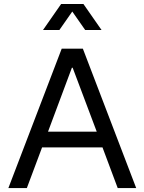

<svg xmlns="http://www.w3.org/2000/svg" viewBox="-20 -954 733 974"><path d="M577.1 0H670.9L400.4 -707H293L22.5 0H116.2L193.4 -206.1H500ZM198.2 -801.8H281.2L346.7 -895.5L412.1 -801.8H495.1L403.3 -933.6H290ZM223.6 -286.1 344.7 -610.4H348.6L470.7 -286.1Z"/></svg>

Font: Wanted Sans
Style: Regular
Weight: 400
Designer: Original Design by Kil Hyung-jin and Kang Hanbin, Wanted Lab, Inc; Hangeul from Source Han Sans by Jang Soo-young and Ka
Foundry: Wanted Lab, Inc.
Version: Version 1.001;Glyphs 3.2 (3227)